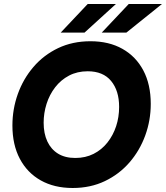

<svg xmlns="http://www.w3.org/2000/svg" viewBox="-20 -921 829 959"><path d="M343 18Q251 18 183.5 -20Q116 -58 79 -128Q42 -198 42 -294Q42 -376 69 -451.5Q96 -527 147 -586.5Q198 -646 270 -680.5Q342 -715 432 -715Q524 -715 591.5 -677Q659 -639 696 -569Q733 -499 733 -402Q733 -320 705.5 -244.5Q678 -169 627 -110Q576 -51 504 -16.5Q432 18 343 18ZM356 -132Q407 -132 447.5 -152.5Q488 -173 516.5 -209Q545 -245 560 -290.5Q575 -336 575 -387Q575 -468 535 -516.5Q495 -565 418 -565Q366 -565 325 -543.5Q284 -522 255.5 -485Q227 -448 212.5 -402Q198 -356 198 -308Q198 -254 216.5 -214.5Q235 -175 270 -153.5Q305 -132 356 -132ZM488 -758 623 -901H789L611 -758ZM283 -758 418 -901H559L402 -758Z"/></svg>

Font: Hanken Grotesk Black
Style: Italic
Weight: 900
Italic angle: -8°
Designer: Alfredo Marco Pradil
Foundry: Hanken Design Co.
Version: Version 3.013